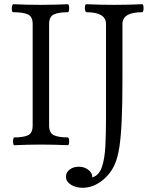

<svg xmlns="http://www.w3.org/2000/svg" viewBox="-20 -686 730 911"><path d="M48 3Q44 3 42.5 -6Q41 -15 42.5 -24.5Q44 -34 48 -34Q92 -34 113.5 -44.5Q135 -55 135 -91V-572Q135 -607 112.5 -617.5Q90 -628 43 -628Q38 -628 36.5 -637.5Q35 -647 37 -656.5Q39 -666 43 -666Q108 -663 172 -663Q237 -663 301 -666Q306 -666 307.5 -656.5Q309 -647 307.5 -637.5Q306 -628 301 -628Q258 -628 235.5 -617.5Q213 -607 213 -572V-91Q213 -55 235.5 -44.5Q258 -34 301 -34Q306 -34 307.5 -24.5Q309 -15 307.5 -6Q306 3 301 3Q238 0 175 0Q111 0 48 3ZM372 205Q339 205 316 190Q293 175 293 152Q293 132 310.5 118.5Q328 105 354 105Q381 105 400 120.5Q419 136 418 156Q450 146 463.5 106.5Q477 67 480 6Q483 -55 483 -127V-572Q483 -628 390 -628Q386 -628 384 -637.5Q382 -647 383.5 -656.5Q385 -666 390 -666Q456 -663 522 -663Q590 -663 654 -666Q659 -666 660.5 -656.5Q662 -647 660.5 -637.5Q659 -628 654 -628Q561 -628 561 -572V-310Q561 -194 557.5 -116Q554 -38 546.5 11Q539 60 526 90Q506 139 463 172Q420 205 372 205Z"/></svg>

Font: Junicode
Style: Regular
Weight: 400
Designer: Peter S. Baker
Version: Version 2.100; ttfautohint (v1.8.4)